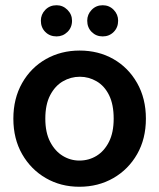

<svg xmlns="http://www.w3.org/2000/svg" viewBox="-20 -701 608 733"><path d="M283 12Q212 12 155 -21Q98 -54 64.5 -112.5Q31 -171 31 -248Q31 -325 64.5 -384Q98 -443 155.5 -475.5Q213 -508 284 -508Q356 -508 413 -475.5Q470 -443 503.5 -384Q537 -325 537 -248Q537 -171 503.5 -112.5Q470 -54 412.5 -21Q355 12 283 12ZM283 -88Q319 -88 348.5 -106Q378 -124 396 -159.5Q414 -195 414 -248Q414 -302 396.5 -337.5Q379 -373 349 -390.5Q319 -408 285 -408Q250 -408 220 -390.5Q190 -373 171.5 -337.5Q153 -302 153 -248Q153 -195 171.5 -159.5Q190 -124 219.5 -106Q249 -88 283 -88ZM196 -562Q170 -562 153 -579Q136 -596 136 -622Q136 -646 153 -663.5Q170 -681 196 -681Q220 -681 237.5 -663.5Q255 -646 255 -622Q255 -596 237.5 -579Q220 -562 196 -562ZM372 -562Q347 -562 330 -579Q313 -596 313 -622Q313 -646 330 -663.5Q347 -681 372 -681Q397 -681 414 -663.5Q431 -646 431 -622Q431 -596 414 -579Q397 -562 372 -562Z"/></svg>

Font: DM Sans 9pt 36pt SemiBold
Style: Regular
Weight: 600
Version: Version 4.004;gftools[0.9.30]